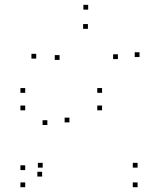

<svg xmlns="http://www.w3.org/2000/svg" viewBox="-20 -772 660 802"><path d="M156 -34.5V-54.5H136V-34.5ZM270 -260.7V-280.7H250V-260.7ZM228.8 -521.8V-541.8H208.8V-521.8ZM347.2 -651.5V-671.5H327.2V-651.5ZM472.5 -525.2V-545.2H452.5V-525.2ZM562.7 -533.7V-553.7H542.7V-533.7ZM348.3 -731.8V-751.8H328.3V-731.8ZM131.3 -527.2V-547.2H111.3V-527.2ZM177.8 -249.8V-269.8H157.8V-249.8ZM85.3 -61.5V-81.5H65.3V-61.5ZM85.3 10V-10H65.3V10ZM554.7 10V-10H534.7V10ZM554.7 -71.8V-91.8H534.7V-71.8ZM158.3 -71.8V-91.8H138.3V-71.8ZM406.3 -384.2V-404.2H386.3V-384.2ZM85.3 -384.2V-404.2H65.3V-384.2ZM85.3 -311.2V-331.2H65.3V-311.2ZM406.3 -311.2V-331.2H386.3V-311.2Z"/></svg>

Font: Monaspace Neon Dots Var
Style: Regular
Weight: 400
Designer: Riley Cran and the Lettermatic Team
Version: Version 1.100 (Monaspace Neon Dots)